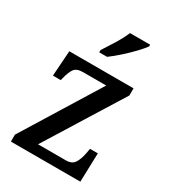

<svg xmlns="http://www.w3.org/2000/svg" viewBox="-187 -862 852 958"><g transform="rotate(30 239.5 -383.0)"><path d="M31 0V-40L303 -480H170Q133 -480 119.5 -461Q106 -442 96 -402L93 -390H48L58 -536H428V-495L155 -56H316Q350 -56 364.5 -78.5Q379 -101 386 -139L391 -166H436L431 0ZM190 -619Q211 -651 236 -691.5Q261 -732 275 -766H391V-756Q379 -739 352 -710.5Q325 -682 293 -653.5Q261 -625 235 -606H190Z"/></g></svg>

Font: Noto Serif Sinhala SemiCondensed Medium
Style: Regular
Weight: 500
Width: 4
Designer: Jelle Bosma - Monotype Design Team
Foundry: Monotype Imaging Inc.
Version: Version 2.007; ttfautohint (v1.8.4.7-5d5b)